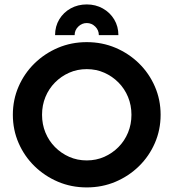

<svg xmlns="http://www.w3.org/2000/svg" viewBox="-20 -826 776 859"><path d="M368.1 12.5Q299.3 12.5 239.6 -12.8Q179.9 -38.2 134.4 -82.6Q88.9 -127.1 63.2 -186.1Q37.5 -245.1 37.5 -312.5Q37.5 -379.9 63.2 -438.9Q88.9 -497.9 134.4 -542.4Q179.9 -586.8 239.6 -612.2Q299.3 -637.5 368.1 -637.5Q437 -637.5 496.8 -612.2Q556.5 -586.8 601.9 -542.4Q647.3 -497.9 672.9 -438.9Q698.6 -379.9 698.6 -312.5Q698.6 -245.1 672.9 -186.1Q647.3 -127.1 601.9 -82.6Q556.5 -38.2 496.8 -12.8Q437 12.5 368.1 12.5ZM368.1 -108.3Q410.4 -108.3 446.5 -124.3Q482.6 -140.3 510.1 -168.1Q537.5 -195.8 552.8 -232.8Q568.1 -269.8 568.1 -312.5Q568.1 -355.2 552.8 -392.2Q537.5 -429.2 510.1 -456.9Q482.6 -484.7 446.5 -500.7Q410.4 -516.7 368.1 -516.7Q325.7 -516.7 289.6 -500.7Q253.5 -484.7 226 -456.9Q198.6 -429.2 183.3 -392.2Q168.1 -355.2 168.1 -312.5Q168.1 -269.8 183.3 -232.8Q198.6 -195.8 226 -168.1Q253.5 -140.3 289.6 -124.3Q325.7 -108.3 368.1 -108.3ZM226.4 -668.8Q226.4 -708.3 245.3 -739.5Q264.2 -770.7 296.4 -788.5Q328.7 -806.2 368.1 -806.2Q407.5 -806.2 439.9 -788.2Q472.2 -770.1 491 -738.9Q509.7 -707.6 509.7 -668.8H422.2Q422.2 -691.1 406.1 -707Q389.9 -722.9 368.2 -722.9Q346.5 -722.9 330.2 -707Q313.9 -691.1 313.9 -668.8Z"/></svg>

Font: Afacad Flux
Style: Regular
Weight: 400
Designer: Kristian Moeller
Foundry: Dicotype
Version: Version 1.100